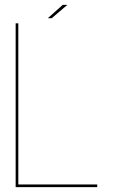

<svg xmlns="http://www.w3.org/2000/svg" viewBox="-20 -771 474 791"><path d="M44.5 0H380.5V-11H55.5V-675H44.5ZM177 -696H193L257.5 -751H238.5Z"/></svg>

Font: Anybody Thin Thin
Style: Regular
Weight: 250
Version: Version 1.113;gftools[0.9.25]